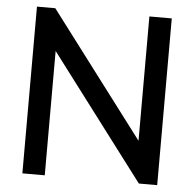

<svg xmlns="http://www.w3.org/2000/svg" viewBox="-51 -751 812 803"><g transform="rotate(5 355.0 -350.0)"><path d="M638 -700H544V-178L149 -700H72V0H166V-522L561 0H638Z"/></g></svg>

Font: Rookery
Style: Regular
Weight: 400
Designer: Ryan Kimball / Julieta Ulanovsky
Foundry: Motorola Mobility LLC.
Version: Version 1.0